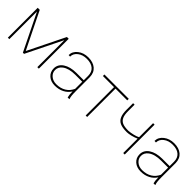

<svg xmlns="http://www.w3.org/2000/svg" viewBox="183 -1464 2401 2401"><g transform="rotate(45 1383.5 -264.0)"><path d="M124.5 -528.3C124.5 -528.3 88.4 -528.3 88.4 -528.3C88.4 -528.3 88.4 0 88.4 0C88.4 0 114.7 0 114.7 0C114.7 0 114.7 -489.3 114.7 -489.3C114.7 -489.3 354.5 0 354.5 0C354.5 0 375 0 375 0C375 0 609.9 -477.5 609.9 -477.5C609.9 -477.5 609.9 0 609.9 0C609.9 0 636.7 0 636.7 0C636.7 0 636.7 -528.3 636.7 -528.3C636.7 -528.3 605 -528.3 605 -528.3C605 -528.3 364.7 -40 364.7 -40C364.7 -40 124.5 -528.3 124.5 -528.3Z M1176.3 0C1176.3 0 1176.3 -4.4 1176.3 -4.4C1176.3 -4.4 1176.3 -4.4 1176.3 -4.4C1167 -25.4 1162.6 -64.5 1162.6 -122.6C1162.6 -122.6 1162.6 -375 1162.6 -375C1162.6 -375 1162.6 -375 1162.6 -375C1161.6 -426.8 1144.5 -466.8 1110.8 -495.6C1077.1 -523.9 1032.2 -538.1 975.1 -538.1C975.1 -538.1 975.1 -538.1 975.1 -538.1C920.4 -538.1 874 -522.9 836.4 -493.2C798.8 -463.4 779.8 -426.8 779.8 -383.8C779.8 -383.8 806.2 -382.8 806.2 -382.8C806.2 -382.8 806.2 -382.8 806.2 -382.8C806.2 -419.4 822.3 -449.7 854.5 -474.6C886.7 -499.5 926.8 -511.7 975.1 -511.7C975.1 -511.7 975.1 -511.7 975.1 -511.7C1026.9 -511.7 1066.9 -499.5 1094.7 -475.1C1122.6 -450.7 1136.2 -416.5 1136.2 -372.1C1136.2 -372.1 1136.2 -294.9 1136.2 -294.9C1136.2 -294.9 1005.9 -294.9 1005.9 -294.9C1005.9 -294.9 1005.9 -294.9 1005.9 -294.9C933.1 -294.4 875 -279.3 831.5 -250.5C787.6 -221.2 765.6 -182.1 765.6 -133.8C765.6 -133.8 765.6 -133.8 765.6 -133.8C765.6 -91.3 780.8 -56.6 810.5 -30.3C840.3 -3.4 879.4 9.8 928.2 9.8C928.2 9.8 928.2 9.8 928.2 9.8C973.6 9.8 1014.6 0.5 1050.8 -18.1C1086.9 -36.6 1115.2 -63 1136.2 -96.7C1136.2 -96.7 1136.2 -96.7 1136.2 -96.7C1136.2 -54.7 1139.6 -22.5 1146 0C1146 0 1176.3 0 1176.3 0ZM928.2 -16.1C888.7 -16.1 856.4 -27.3 830.6 -49.8C804.7 -72.3 792 -99.6 792 -131.8C792 -131.8 792 -131.8 792 -131.8C792 -168.5 808.1 -198.7 840.8 -223.1C840.8 -223.1 840.8 -223.1 840.8 -223.1C880.9 -252.9 938.5 -268.1 1014.2 -268.1C1014.2 -268.1 1136.2 -268.1 1136.2 -268.1C1136.2 -268.1 1136.2 -142.6 1136.2 -142.6C1136.2 -142.6 1136.2 -142.6 1136.2 -142.6C1118.2 -102.5 1091.8 -71.3 1056.2 -49.3C1020.5 -27.3 977.5 -16.1 928.2 -16.1C928.2 -16.1 928.2 -16.1 928.2 -16.1Z M1698.7 -528.3C1698.7 -528.3 1268.1 -528.3 1268.1 -528.3C1268.1 -528.3 1268.1 -501.5 1268.1 -501.5C1268.1 -501.5 1464.8 -501.5 1464.8 -501.5C1464.8 -501.5 1464.8 0 1464.8 0C1464.8 0 1491.2 0 1491.2 0C1491.2 0 1491.2 -501.5 1491.2 -501.5C1491.2 -501.5 1698.7 -501.5 1698.7 -501.5C1698.7 -501.5 1698.7 -528.3 1698.7 -528.3Z M2155.3 -528.3C2155.3 -528.3 2128.9 -528.3 2128.9 -528.3C2128.9 -528.3 2128.9 -279.8 2128.9 -279.8C2128.9 -279.8 2128.9 -279.8 2128.9 -279.8C2111.8 -270.5 2088.9 -262.7 2059.1 -255.4C2029.3 -248 2001 -243.7 1975.1 -242.2C1975.1 -242.2 1975.1 -242.2 1975.1 -242.2C1929.7 -242.2 1895 -247.6 1871.1 -258.3C1847.2 -269 1829.6 -286.6 1818.4 -311.5C1807.1 -335.9 1801.8 -369.6 1801.8 -413.1C1801.8 -413.1 1801.8 -528.3 1801.8 -528.3C1801.8 -528.3 1775.4 -528.3 1775.4 -528.3C1775.4 -528.3 1775.4 -413.1 1775.4 -413.1C1775.4 -413.1 1775.4 -413.1 1775.4 -413.1C1775.4 -363.8 1781.7 -324.7 1794.9 -296.4C1807.6 -267.6 1827.6 -247.1 1855 -234.9C1882.3 -222.2 1922.4 -215.8 1975.1 -215.8C1975.1 -215.8 1975.1 -215.8 1975.1 -215.8C1995.1 -215.8 2020 -219.7 2049.8 -227.1C2079.1 -234.4 2105.5 -243.7 2128.9 -254.9C2128.9 -254.9 2128.9 0 2128.9 0C2128.9 0 2155.3 0 2155.3 0C2155.3 0 2155.3 -528.3 2155.3 -528.3Z M2694.8 0C2694.8 0 2694.8 -4.4 2694.8 -4.4C2694.8 -4.4 2694.8 -4.4 2694.8 -4.4C2685.5 -25.4 2681.2 -64.5 2681.2 -122.6C2681.2 -122.6 2681.2 -375 2681.2 -375C2681.2 -375 2681.2 -375 2681.2 -375C2680.2 -426.8 2663.1 -466.8 2629.4 -495.6C2595.7 -523.9 2550.8 -538.1 2493.7 -538.1C2493.7 -538.1 2493.7 -538.1 2493.7 -538.1C2439 -538.1 2392.6 -522.9 2355 -493.2C2317.4 -463.4 2298.3 -426.8 2298.3 -383.8C2298.3 -383.8 2324.7 -382.8 2324.7 -382.8C2324.7 -382.8 2324.7 -382.8 2324.7 -382.8C2324.7 -419.4 2340.8 -449.7 2373 -474.6C2405.3 -499.5 2445.3 -511.7 2493.7 -511.7C2493.7 -511.7 2493.7 -511.7 2493.7 -511.7C2545.4 -511.7 2585.4 -499.5 2613.3 -475.1C2641.1 -450.7 2654.8 -416.5 2654.8 -372.1C2654.8 -372.1 2654.8 -294.9 2654.8 -294.9C2654.8 -294.9 2524.4 -294.9 2524.4 -294.9C2524.4 -294.9 2524.4 -294.9 2524.4 -294.9C2451.7 -294.4 2393.6 -279.3 2350.1 -250.5C2306.2 -221.2 2284.2 -182.1 2284.2 -133.8C2284.2 -133.8 2284.2 -133.8 2284.2 -133.8C2284.2 -91.3 2299.3 -56.6 2329.1 -30.3C2358.9 -3.4 2397.9 9.8 2446.8 9.8C2446.8 9.8 2446.8 9.8 2446.8 9.8C2492.2 9.8 2533.2 0.5 2569.3 -18.1C2605.5 -36.6 2633.8 -63 2654.8 -96.7C2654.8 -96.7 2654.8 -96.7 2654.8 -96.7C2654.8 -54.7 2658.2 -22.5 2664.6 0C2664.6 0 2694.8 0 2694.8 0ZM2446.8 -16.1C2407.2 -16.1 2375 -27.3 2349.1 -49.8C2323.2 -72.3 2310.5 -99.6 2310.5 -131.8C2310.5 -131.8 2310.5 -131.8 2310.5 -131.8C2310.5 -168.5 2326.7 -198.7 2359.4 -223.1C2359.4 -223.1 2359.4 -223.1 2359.4 -223.1C2399.4 -252.9 2457 -268.1 2532.7 -268.1C2532.7 -268.1 2654.8 -268.1 2654.8 -268.1C2654.8 -268.1 2654.8 -142.6 2654.8 -142.6C2654.8 -142.6 2654.8 -142.6 2654.8 -142.6C2636.7 -102.5 2610.4 -71.3 2574.7 -49.3C2539.1 -27.3 2496.1 -16.1 2446.8 -16.1C2446.8 -16.1 2446.8 -16.1 2446.8 -16.1Z"/></g></svg>

Font: WOX
Style: Regular
Weight: 500
Designer: Google
Foundry: ""
Version: ""